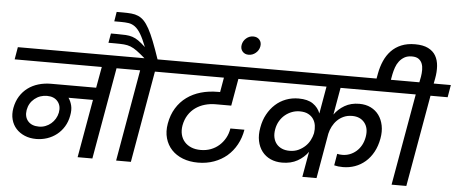

<svg xmlns="http://www.w3.org/2000/svg" viewBox="-61 -1206 3245 1361"><g transform="rotate(5 1561.0 -525.0)"><path d="M239 -192Q263 -192 285 -200.5Q307 -209 324.5 -224Q342 -239 354 -259Q366 -279 371 -303Q380 -351 354 -382.5Q328 -414 278 -414Q227 -414 189 -383Q151 -352 142 -302Q134 -253 160.5 -222.5Q187 -192 239 -192ZM41 -740H888L873 -652H751L636 0H531L604 -414H430Q446 -391 453.5 -360.5Q461 -330 453 -289Q445 -245 424 -210.5Q403 -176 372.5 -152Q342 -128 304.5 -115.5Q267 -103 227 -103Q181 -103 144.5 -118.5Q108 -134 83.5 -161Q59 -188 49 -225.5Q39 -263 47 -308Q56 -356 78.5 -392Q101 -428 134 -452.5Q167 -477 209 -489.5Q251 -502 299 -502H619L646 -652H26Z M805 0 919 -652H797L813 -740H942Q906 -771 882 -788.5Q858 -806 836 -814.5Q814 -823 788.5 -825Q763 -827 723 -827H678L690 -894H733Q770 -894 795.5 -892.5Q821 -891 843 -884Q865 -877 887 -861.5Q909 -846 938 -819Q915 -878 895 -911Q875 -944 853.5 -959.5Q832 -975 808 -978.5Q784 -982 753 -982H706L717 -1050H762Q796 -1050 822.5 -1047.5Q849 -1045 871 -1035.5Q893 -1026 912 -1006.5Q931 -987 950 -952.5Q969 -918 989.5 -866Q1010 -814 1035 -740H1162L1146 -652H1024L910 0Z M1139 -740H1835L1819 -652H1618L1584 -459H1473Q1433 -459 1396.5 -448.5Q1360 -438 1330.5 -417Q1301 -396 1280.5 -364Q1260 -332 1252 -289Q1246 -253 1253.5 -223.5Q1261 -194 1280 -172.5Q1299 -151 1328 -139Q1357 -127 1395 -127Q1434 -127 1467 -139.5Q1500 -152 1525.5 -174.5Q1551 -197 1568.5 -228Q1586 -259 1592 -297H1692Q1682 -238 1655.5 -190Q1629 -142 1589.5 -108Q1550 -74 1497.5 -55Q1445 -36 1384 -36Q1324 -36 1276 -54.5Q1228 -73 1196 -107Q1164 -141 1150.5 -188.5Q1137 -236 1147 -293Q1158 -356 1187.5 -404Q1217 -452 1261 -484Q1305 -516 1361 -532Q1417 -548 1482 -548H1497L1515 -652H1123Z M1675 -829Q1647 -829 1631 -848Q1615 -867 1620 -895Q1625 -923 1647 -942Q1669 -961 1697 -961Q1726 -961 1742 -942Q1758 -923 1753 -895Q1748 -867 1725.5 -848Q1703 -829 1675 -829Z M2162 -181Q2133 -140 2087 -114Q2041 -88 1978 -88Q1932 -88 1895.5 -104.5Q1859 -121 1835 -152Q1811 -183 1802 -226.5Q1793 -270 1803 -323Q1812 -375 1835 -417Q1858 -459 1891 -489Q1924 -519 1966 -535Q2008 -551 2056 -551Q2121 -551 2158.5 -525Q2196 -499 2211 -458L2245 -652H1772L1787 -740H2820L2805 -652H2345L2311 -459Q2339 -499 2383.5 -525Q2428 -551 2488 -551Q2534 -551 2569.5 -533.5Q2605 -516 2627.5 -485Q2650 -454 2658.5 -411.5Q2667 -369 2658 -319Q2648 -264 2625 -222Q2602 -180 2569 -151.5Q2536 -123 2495.5 -108.5Q2455 -94 2410 -94Q2375 -94 2348 -101L2362 -184Q2370 -182 2379.5 -181Q2389 -180 2399 -180Q2426 -180 2451 -189.5Q2476 -199 2497 -217Q2518 -235 2532.5 -261Q2547 -287 2553 -321Q2564 -384 2533 -422.5Q2502 -461 2445 -461Q2411 -461 2384.5 -449Q2358 -437 2338.5 -417.5Q2319 -398 2306 -373Q2293 -348 2287 -321L2231 0H2130ZM2023 -176Q2059 -176 2086.5 -189Q2114 -202 2134.5 -221.5Q2155 -241 2167.5 -265.5Q2180 -290 2185 -313L2186 -319Q2190 -344 2186.5 -369.5Q2183 -395 2169.5 -415.5Q2156 -436 2132 -448.5Q2108 -461 2072 -461Q2043 -461 2016.5 -451Q1990 -441 1968 -423Q1946 -405 1930.5 -379Q1915 -353 1909 -320Q1903 -286 1909 -259.5Q1915 -233 1930.5 -214.5Q1946 -196 1969.5 -186Q1993 -176 2023 -176Z M2600 -776Q2609 -825 2627.5 -867Q2646 -909 2675.5 -940Q2705 -971 2747 -988.5Q2789 -1006 2845 -1006Q2902 -1006 2938 -988Q2974 -970 2992 -939Q3010 -908 3013 -866Q3016 -824 3007 -776L3000 -740H3122L3107 -652H2985L2870 0H2765L2880 -652H2758L2773 -740H2898L2906 -781Q2910 -805 2910 -829.5Q2910 -854 2902.5 -873.5Q2895 -893 2878 -905.5Q2861 -918 2830 -918Q2798 -918 2776.5 -905.5Q2755 -893 2740 -873.5Q2725 -854 2716.5 -829.5Q2708 -805 2703 -781L2691 -716H2589Z"/></g></svg>

Font: SVN-Poppins Medium
Style: Italic
Weight: 500
Italic angle: -10°
Designer: Ninad Kale (Devanagari), Jonny Pinhorn (Latin)
Foundry: Indian Type Foundry
Version: Version 3.002 2017; ttfautohint (v1.8.3)